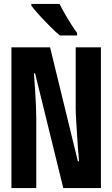

<svg xmlns="http://www.w3.org/2000/svg" viewBox="-20 -954 570 974"><path d="M38 0V-714H234L375 -136H381Q378 -164 375.5 -201Q373 -238 370.5 -276.5Q368 -315 366 -349.5Q364 -384 364 -406V-714H492V0H301L158 -582H152Q155 -542 158 -498.5Q161 -455 162.5 -416.5Q164 -378 164 -354V0ZM284 -774Q264 -790 235.5 -818.5Q207 -847 180 -876.5Q153 -906 139 -925V-934H282Q293 -912 309 -884Q325 -856 342 -829.5Q359 -803 371 -787V-774Z"/></svg>

Font: Noto Sans Mono Condensed
Style: Bold
Weight: 700
Width: 3
Designer: Monotype Design Team
Foundry: Monotype Imaging Inc.
Version: Version 2.014